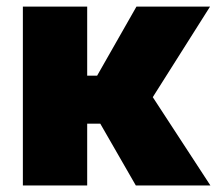

<svg xmlns="http://www.w3.org/2000/svg" viewBox="-20 -566 662 586"><path d="M49.8 0V-545.9H246.1V-335H276.4L396.5 -545.9H621.1L446.3 -269.5L622.1 0H394.5L286.1 -188.5H246.1V0Z"/></svg>

Font: Inter Black
Style: Regular
Weight: 900
Designer: Rasmus Andersson
Foundry: rsms
Version: Version 4.000;git-a52131595